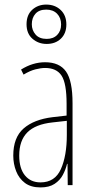

<svg xmlns="http://www.w3.org/2000/svg" viewBox="-20 -809 406 839"><path d="M177 -537Q240 -537 268.5 -496.5Q297 -456 297 -358V0H276L275 -93H273Q267 -68 254.5 -44.5Q242 -21 218.5 -5.5Q195 10 157 10Q115 10 89 -9.5Q63 -29 50.5 -61Q38 -93 38 -129Q38 -208 83 -247.5Q128 -287 210 -297L271 -304V-355Q271 -445 249 -478.5Q227 -512 177 -512Q159 -512 135 -506Q111 -500 83 -483L72 -505Q123 -537 177 -537ZM209 -274Q135 -266 99.5 -230.5Q64 -195 64 -129Q64 -73 89 -42.5Q114 -12 157 -12Q220 -12 246 -70Q272 -128 272 -220V-281ZM184 -617Q148 -617 122 -639.5Q96 -662 96 -703Q96 -744 121 -766.5Q146 -789 182 -789Q220 -789 245 -765.5Q270 -742 270 -702Q270 -663 246 -640Q222 -617 184 -617ZM184 -639Q213 -639 230 -656.5Q247 -674 247 -702Q247 -731 229.5 -749Q212 -767 182 -767Q151 -767 135 -749Q119 -731 119 -703Q119 -677 135.5 -658Q152 -639 184 -639Z"/></svg>

Font: Noto Sans Sinhala UI ExtraCondensed Thin
Style: Regular
Weight: 100
Width: 2
Designer: Jelle Bosma - Monotype Design Team
Foundry: Monotype Imaging Inc.
Version: Version 2.006; ttfautohint (v1.8.4.7-5d5b)